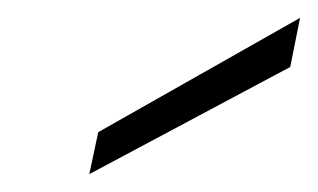

<svg xmlns="http://www.w3.org/2000/svg" viewBox="-20 -783 356 215"><path d="M316 -763 305 -708 80 -588 90 -635Z"/></svg>

Font: Albert Sans Light
Style: Italic
Weight: 300
Italic angle: -11.25°
Designer: Andreas Rasmussen
Foundry: a.Foundry
Version: Version 1.025